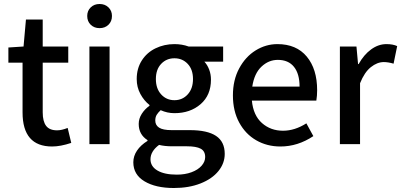

<svg xmlns="http://www.w3.org/2000/svg" viewBox="-20 -722 2010 962"><path d="M93 -159V-408H22V-484L98 -489L110 -624H194V-489H322V-408H194V-159Q194 -114 211 -91.5Q228 -69 266 -69Q289 -69 319 -81L337 -6Q283 12 241 12Q93 12 93 -159Z M417 0ZM428 -489H529V0H428ZM417 -642Q417 -668 434.5 -685Q452 -702 479 -702Q506 -702 523.5 -685Q541 -668 541 -642Q541 -615 523.5 -598Q506 -581 479 -581Q452 -581 434.5 -598Q417 -615 417 -642Z M648 91Q648 60 666.5 32.5Q685 5 719 -16V-20Q675 -48 675 -101Q675 -128 690.5 -152Q706 -176 729 -192V-196Q702 -217 683.5 -251Q665 -285 665 -326Q665 -379 690.5 -419Q716 -459 759.5 -480Q803 -501 854 -501Q892 -501 925 -489H1098V-413H1004Q1019 -397 1028 -373.5Q1037 -350 1037 -323Q1037 -245 985 -200Q933 -155 854 -155Q818 -155 785 -170Q772 -158 765 -146.5Q758 -135 758 -118Q758 -95 777 -82.5Q796 -70 840 -70H931Q1019 -70 1062.5 -41Q1106 -12 1106 49Q1106 96 1074.5 135Q1043 174 985 197Q927 220 851 220Q760 220 704 186.5Q648 153 648 91ZM947 -326Q947 -374 920.5 -402Q894 -430 854 -430Q814 -430 787.5 -402Q761 -374 761 -326Q761 -278 787.5 -249Q814 -220 854 -220Q894 -220 920.5 -249Q947 -278 947 -326ZM1008 65Q1008 35 985.5 23Q963 11 917 11H842Q805 11 777 4Q734 36 734 76Q734 112 769 132.5Q804 153 866 153Q907 153 939.5 141Q972 129 990 108.5Q1008 88 1008 65Z M1565 -218H1242Q1249 -144 1292.5 -105.5Q1336 -67 1398 -67Q1457 -67 1515 -104L1550 -40Q1472 12 1385 12Q1318 12 1264 -19Q1210 -50 1178.5 -108Q1147 -166 1147 -244Q1147 -321 1178.5 -379.5Q1210 -438 1261 -469.5Q1312 -501 1370 -501Q1465 -501 1517 -438.5Q1569 -376 1569 -270Q1569 -242 1565 -218ZM1481 -288Q1481 -352 1453 -387Q1425 -422 1372 -422Q1326 -422 1290 -388Q1254 -354 1244 -288Z M1683 -489H1766L1774 -401H1777Q1803 -448 1839.5 -474.5Q1876 -501 1916 -501Q1949 -501 1970 -491L1952 -403Q1925 -411 1903 -411Q1870 -411 1838 -385.5Q1806 -360 1784 -305V0H1683Z"/></svg>

Font: Assistant SemiBold
Style: Regular
Weight: 600
Designer: Hebrew By Ben Nathan, Latin by Paul Hunt
Version: Version 2.001; ttfautohint (v1.6)